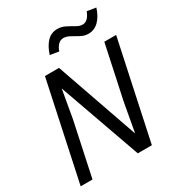

<svg xmlns="http://www.w3.org/2000/svg" viewBox="-211 -1048 1092 1182"><g transform="rotate(-30 334.5 -457.5)"><path d="M14 0 163 -698H263L467 -114L504 -319L585 -698H669L520 0H420L214 -580L179 -380L98 0ZM315 -785 253 -795Q270 -849 299.5 -880Q329 -911 373 -911Q402 -911 428.5 -897.5Q455 -884 478.5 -870Q502 -856 522 -856Q545 -856 560.5 -873Q576 -890 585 -915L648 -905Q631 -851 600 -820Q569 -789 526 -789Q498 -789 472.5 -803Q447 -817 423 -830.5Q399 -844 377 -844Q355 -844 339 -827Q323 -810 315 -785Z"/></g></svg>

Font: Azeret Mono Thin Light
Style: Italic
Weight: 300
Italic angle: -12°
Version: Version 1.002